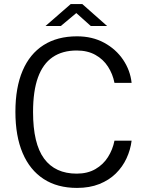

<svg xmlns="http://www.w3.org/2000/svg" viewBox="-20 -911 720 941"><path d="M357.5 -733Q432.5 -733 490.5 -701.5Q548.5 -670 583.5 -618Q618.5 -566 625 -505H541Q532.5 -548.5 509.2 -584.5Q486 -620.5 447.5 -642Q409 -663.5 356 -663.5Q286 -663.5 238.2 -631Q190.5 -598.5 166.2 -531.8Q142 -465 142 -362Q142 -207 196.2 -133.5Q250.5 -60 356 -60Q409 -60 447.5 -82.2Q486 -104.5 509.2 -141.2Q532.5 -178 541 -221.5H625Q619.5 -177 600.2 -135.2Q581 -93.5 547.8 -60.8Q514.5 -28 466.8 -9Q419 10 357.5 10Q261 10 193.8 -33.8Q126.5 -77.5 91 -160.8Q55.5 -244 55.5 -363Q55.5 -482 90.8 -564.5Q126 -647 193.5 -690Q261 -733 357.5 -733ZM425 -783.5 354 -847 278 -783.5H203L326.5 -891H383.5L505 -783.5Z"/></svg>

Font: Public Sans Thin Light
Style: Regular
Weight: 300
Version: Version 1.007